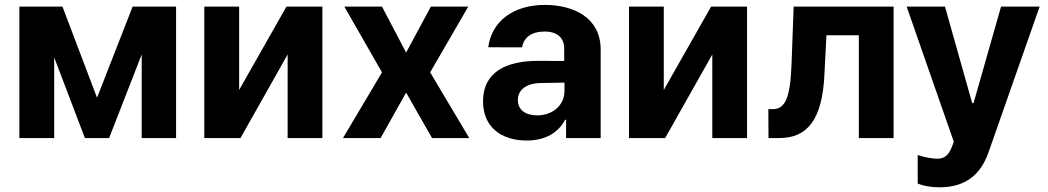

<svg xmlns="http://www.w3.org/2000/svg" viewBox="-20 -573 4352 797"><path d="M382.8 -167.3 239.3 -545.5H60.4V0H204.9V-334.9L332.4 0H432.9L568.2 -346.9V0H710.9V-545.5H530.5Z M972.7 -199.6V-545.5H828.1V0H978.3L1174 -346.9V0H1318.2V-545.5H1169Z M1565.7 -545.5H1409.4L1565.7 -272.7L1403.8 0H1560L1665.8 -188.6L1773.4 0H1927.9L1765.6 -272.7L1923.7 -545.5H1768.5L1665.8 -354.8Z M2166.2 10.3C2246.8 10.3 2299 -24.9 2325.6 -75.6H2329.9V0H2473.4V-367.9C2473.4 -497.9 2363.3 -552.6 2241.8 -552.6C2111.2 -552.6 2021 -485.1 2006.7 -376.8L2147 -376.4C2154.5 -418.3 2186.8 -442.1 2241.1 -442.1C2292.6 -442.1 2322.1 -416.2 2322.1 -371.4V-320L2215.6 -320.3C2081.3 -321 1985.1 -274.1 1985.1 -152.3C1985.1 -44.4 2062.1 10.3 2166.2 10.3ZM2129.6 -157.3C2129.6 -199.9 2164.4 -227.3 2223.7 -228.3L2323.2 -230.1V-195C2323.2 -137.8 2275.9 -94.1 2209.5 -94.1C2163 -94.1 2129.6 -115.8 2129.6 -157.3Z M2735.4 -199.6V-545.5H2590.9V0H2741.1L2936.8 -346.9V0H3081V-545.5H2931.8Z M3170.1 0H3215.6C3331.3 0 3392.8 -76.7 3402 -259.9L3410.5 -426.5H3545.1V0H3689.3V-545.5H3274.5L3265.6 -304C3260.3 -165.8 3239 -120 3187.5 -120H3169.4Z M3880.3 204.5C3992.9 204.5 4052.6 147 4083.5 58.9L4295.5 -545.5H4135.3L4021.3 -144.9H4015.6L3902.7 -545.5H3743.6L3939.3 15.6L3930.4 38.7C3917.3 73.2 3897.7 85.6 3871.4 85.9C3856.5 85.9 3822.4 82 3789.4 70.3V188.9C3811.1 198.2 3842 204.5 3880.3 204.5Z"/></svg>

Font: Magic Ui Pro
Style: Bold
Weight: 700
Designer: Stefan Endress, Andreas Faust
Version: Version 1.000;FEAKit 1.0